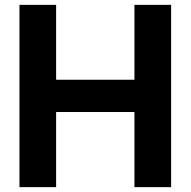

<svg xmlns="http://www.w3.org/2000/svg" viewBox="-20 -770 784 790"><path d="M684.1 -750V0H533.2V-309.1H210.9V0H60.1V-750H210.9V-441.9H533.2V-750Z"/></svg>

Font: Oakes Grotesk Bold
Style: Regular
Weight: 700
Designer: Samuel Oakes
Foundry: Samuel Oakes
Version: Version 1.000;PS 001.000;hotconv 1.0.88;makeotf.lib2.5.64775